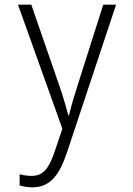

<svg xmlns="http://www.w3.org/2000/svg" viewBox="-20 -552 570 822"><path d="M119 250C198 250 236 193 268 97L477 -532H422L313 -189C298 -143 285 -98 275 -57H273C263 -94 252 -133 233 -188L114 -532H57L247 -1L213 100C187 175 162 201 115 201C97 201 79 198 64 194V242C81 247 99 250 119 250Z"/></svg>

Font: Noto Sans Mono Condensed Light
Style: Regular
Weight: 300
Width: 3
Designer: Monotype Design Team
Foundry: Monotype Imaging Inc.
Version: Version 2.014